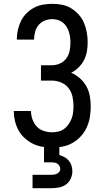

<svg xmlns="http://www.w3.org/2000/svg" viewBox="-20 -763 540 1003"><path d="M252 8Q226 8 200 3.5Q174 -1 151 -12.5Q128 -24 108.5 -42Q89 -60 76.5 -83Q64 -106 58 -131.5Q52 -157 52 -183H142Q142 -161 149.5 -139.5Q157 -118 172 -102Q187 -86 208.5 -79Q230 -72 252 -72Q269 -72 285.5 -76Q302 -80 315.5 -90Q329 -100 338.5 -114Q348 -128 354 -143.5Q360 -159 362 -176Q364 -193 364 -209Q364 -234 358.5 -259Q353 -284 337.5 -303.5Q322 -323 298.5 -332.5Q275 -342 250 -342H194V-422H250Q272 -422 292.5 -431Q313 -440 326 -457.5Q339 -475 343.5 -496.5Q348 -518 348 -540Q348 -555 346 -569.5Q344 -584 339.5 -598Q335 -612 327 -624.5Q319 -637 307.5 -646Q296 -655 281.5 -659Q267 -663 253 -663Q233 -663 214 -655.5Q195 -648 182 -632.5Q169 -617 163.5 -597.5Q158 -578 158 -558V-556H68V-559Q68 -583 73.5 -607.5Q79 -632 90 -654Q101 -676 118.5 -693.5Q136 -711 157.5 -722.5Q179 -734 203.5 -738.5Q228 -743 253 -743Q279 -743 304.5 -738Q330 -733 352 -719.5Q374 -706 391.5 -686.5Q409 -667 419 -643Q429 -619 433.5 -593.5Q438 -568 438 -542Q438 -518 434 -494.5Q430 -471 419 -449.5Q408 -428 391 -411Q374 -394 352 -383Q377 -372 397.5 -354Q418 -336 431 -312.5Q444 -289 449 -262Q454 -235 454 -208Q454 -180 449.5 -152Q445 -124 433.5 -98.5Q422 -73 403 -52Q384 -31 360 -17Q336 -3 308 2.5Q280 8 252 8ZM150 220V150H250Q258 150 265.5 148.5Q273 147 279.5 143.5Q286 140 290.5 133.5Q295 127 295 120Q295 112 291 104.5Q287 97 280.5 92.5Q274 88 266 86.5Q258 85 250 85H210V-72H290V47Q304 51 317 58Q330 65 339.5 76.5Q349 88 353.5 102.5Q358 117 358 132Q358 151 349.5 170Q341 189 325 200.5Q309 212 289.5 216Q270 220 250 220Z"/></svg>

Font: Iosevka SS10 Medium
Style: Regular
Weight: 500
Monospace: yes
Designer: Belleve Invis
Foundry: Belleve Invis
Version: Version 28.0.6; ttfautohint (v1.8.4)